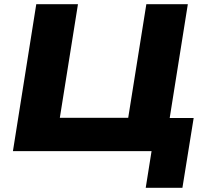

<svg xmlns="http://www.w3.org/2000/svg" viewBox="-20 -725 995 921"><path d="M679 176 707 0H42L154 -705H354L267 -160H595L682 -705H881L794 -159H909L855 176Z"/></svg>

Font: Nunito Sans 10pt SemiExpanded Black
Style: Italic
Weight: 900
Width: 6
Italic angle: -9°
Designer: Vernon Adams
Foundry: Vernon Adams
Version: Version 3.101;gftools[0.9.27]